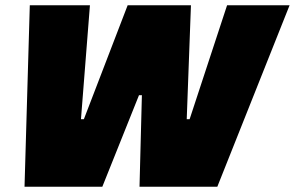

<svg xmlns="http://www.w3.org/2000/svg" viewBox="-20 -708 1118 728"><path d="M73 0 93 -688H321L287 -256H298L464 -688H704L688 -256H699L841 -688H1078L804 0H509L518 -347H507L368 0Z"/></svg>

Font: Saira Black
Style: Italic
Weight: 900
Italic angle: -12°
Designer: Hector Gatti with collaboration of the Omnibus-Type team
Foundry: Omnibus-Type
Version: Version 1.100; ttfautohint (v1.8.3)